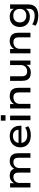

<svg xmlns="http://www.w3.org/2000/svg" viewBox="1828 -2584 945 4641"><g transform="rotate(-90 2300.5 -263.5)"><path d="M89 0V-492H193V-385H188Q205 -420 231 -446Q257 -472 293 -486.5Q329 -501 373 -501Q440 -501 484.5 -472.5Q529 -444 544 -385H539Q563 -437 611 -469Q659 -501 730 -501Q790 -501 832 -479Q874 -457 896 -410Q918 -363 918 -288V0H808V-283Q808 -351 782.5 -381.5Q757 -412 701 -412Q657 -412 624.5 -392.5Q592 -373 575 -339.5Q558 -306 558 -263V0H449V-283Q449 -351 421.5 -381.5Q394 -412 342 -412Q298 -412 265.5 -392Q233 -372 216 -338.5Q199 -305 199 -264V0Z M1354 9Q1263 9 1196.5 -21.5Q1130 -52 1095 -109Q1060 -166 1060 -244Q1060 -320 1093.5 -378Q1127 -436 1188.5 -468.5Q1250 -501 1332 -501Q1410 -501 1465.5 -471Q1521 -441 1551 -385.5Q1581 -330 1581 -253V-218H1145V-288H1506L1486 -270Q1486 -345 1446.5 -384Q1407 -423 1334 -423Q1282 -423 1244 -403Q1206 -383 1185.5 -346Q1165 -309 1165 -257V-248Q1165 -192 1186.5 -154Q1208 -116 1251 -96.5Q1294 -77 1359 -77Q1409 -77 1455 -89Q1501 -101 1537 -129L1570 -54Q1533 -23 1474.5 -7Q1416 9 1354 9Z M1705 -603V-716H1836V-603ZM1716 0V-492H1826V0Z M2000 0V-492H2105V-386H2100Q2127 -440 2178 -470.5Q2229 -501 2298 -501Q2362 -501 2406.5 -479Q2451 -457 2474.5 -410Q2498 -363 2498 -288V0H2387V-283Q2387 -328 2374 -356Q2361 -384 2334.5 -398Q2308 -412 2268 -412Q2221 -412 2185.5 -392.5Q2150 -373 2130 -339.5Q2110 -306 2110 -264V0Z M2866 9Q2803 9 2758 -13Q2713 -35 2690 -82Q2667 -129 2667 -203V-492H2777V-207Q2777 -164 2790 -135.5Q2803 -107 2829.5 -93.5Q2856 -80 2895 -80Q2941 -80 2975.5 -99.5Q3010 -119 3029 -152Q3048 -185 3048 -227V-492H3158V0H3054V-108H3059Q3032 -53 2984 -22Q2936 9 2866 9Z M3332 0V-492H3437V-386H3432Q3459 -440 3510 -470.5Q3561 -501 3630 -501Q3694 -501 3738.5 -479Q3783 -457 3806.5 -410Q3830 -363 3830 -288V0H3719V-283Q3719 -328 3706 -356Q3693 -384 3666.5 -398Q3640 -412 3600 -412Q3553 -412 3517.5 -392.5Q3482 -373 3462 -339.5Q3442 -306 3442 -264V0Z M4242 189Q4171 189 4107 172.5Q4043 156 3999 123L4032 43Q4062 63 4095.5 76Q4129 89 4165.5 95.5Q4202 102 4240 102Q4322 102 4365 66.5Q4408 31 4408 -37V-127H4413Q4394 -76 4341.5 -45Q4289 -14 4219 -14Q4143 -14 4087 -44Q4031 -74 4000 -129Q3969 -184 3969 -258Q3969 -331 4000 -386Q4031 -441 4087 -471Q4143 -501 4218 -501Q4290 -501 4342 -470Q4394 -439 4413 -386H4408V-492H4514V-48Q4514 28 4483 81Q4452 134 4391 161.5Q4330 189 4242 189ZM4243 -100Q4318 -100 4362 -143Q4406 -186 4406 -258Q4406 -331 4362 -373Q4318 -415 4243 -415Q4167 -415 4123 -373Q4079 -331 4079 -258Q4079 -186 4123 -143Q4167 -100 4243 -100Z"/></g></svg>

Font: Nunito Sans 10pt SemiExpanded SemiBold
Style: Regular
Weight: 600
Width: 6
Designer: Vernon Adams
Foundry: Vernon Adams
Version: Version 3.101;gftools[0.9.27]